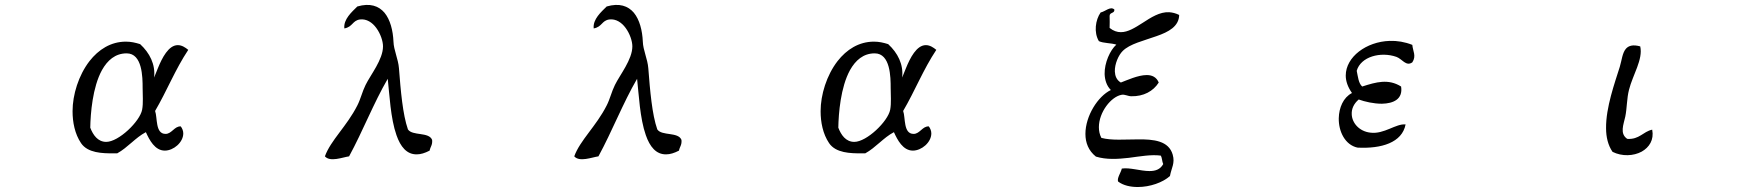

<svg xmlns="http://www.w3.org/2000/svg" viewBox="-20 -655 7040 770"><path d="M735 -455C723 -465 709 -474 693 -474C656 -474 630 -423 613 -381C607 -367 598 -344 598 -344C604 -397 580 -443 542 -478C523 -484 505 -488 485 -488C424 -488 375 -456 339 -410C295 -353 271 -275 271 -209C271 -165 280 -118 305 -81C332 -41 391 -40 434 -40H450C492 -63 523 -103 565 -125C579 -94 601 -51 641 -51C676 -51 715 -84 715 -120C715 -130 711 -140 705 -148C680 -150 669 -118 644 -118C602 -118 612 -183 602 -210C649 -290 683 -377 735 -455ZM552 -302C552 -275 555 -241 550 -215C541 -168 456 -86 406 -86C372 -86 353 -114 342 -143C343 -200 351 -305 389 -374C411 -413 442 -441 488 -441C551 -441 552 -346 552 -302Z M1713 -94C1700 -127 1634 -109 1616 -136C1595 -196 1587 -291 1580 -381C1577 -419 1559 -454 1558 -488C1556 -533 1545 -576 1522 -604C1499 -631 1464 -644 1413 -629C1391 -607 1357 -578 1361 -541C1395 -547 1393 -573 1424 -577C1450 -580 1473 -565 1489 -543C1506 -520 1516 -490 1516 -469C1516 -416 1466 -355 1446 -314C1433 -288 1426 -257 1413 -232C1371 -149 1306 -92 1283 -28C1304 -4 1353 -24 1380 -28C1435 -129 1478 -241 1535 -339C1542 -277 1546 -181 1570 -113C1586 -67 1611 -35 1652 -36C1667 -36 1684 -41 1703 -51C1706 -67 1715 -73 1713 -94Z M2713 -94C2700 -127 2634 -109 2616 -136C2595 -196 2587 -291 2580 -381C2577 -419 2559 -454 2558 -488C2556 -533 2545 -576 2522 -604C2499 -631 2464 -644 2413 -629C2391 -607 2357 -578 2361 -541C2395 -547 2393 -573 2424 -577C2450 -580 2473 -565 2489 -543C2506 -520 2516 -490 2516 -469C2516 -416 2466 -355 2446 -314C2433 -288 2426 -257 2413 -232C2371 -149 2306 -92 2283 -28C2304 -4 2353 -24 2380 -28C2435 -129 2478 -241 2535 -339C2542 -277 2546 -181 2570 -113C2586 -67 2611 -35 2652 -36C2667 -36 2684 -41 2703 -51C2706 -67 2715 -73 2713 -94Z M3735 -455C3723 -465 3709 -474 3693 -474C3656 -474 3630 -423 3613 -381C3607 -367 3598 -344 3598 -344C3604 -397 3580 -443 3542 -478C3523 -484 3505 -488 3485 -488C3424 -488 3375 -456 3339 -410C3295 -353 3271 -275 3271 -209C3271 -165 3280 -118 3305 -81C3332 -41 3391 -40 3434 -40H3450C3492 -63 3523 -103 3565 -125C3579 -94 3601 -51 3641 -51C3676 -51 3715 -84 3715 -120C3715 -130 3711 -140 3705 -148C3680 -150 3669 -118 3644 -118C3602 -118 3612 -183 3602 -210C3649 -290 3683 -377 3735 -455ZM3552 -302C3552 -275 3555 -241 3550 -215C3541 -168 3456 -86 3406 -86C3372 -86 3353 -114 3342 -143C3343 -200 3351 -305 3389 -374C3411 -413 3442 -441 3488 -441C3551 -441 3552 -346 3552 -302Z M4709 -595C4695 -602 4682 -605 4669 -606C4631 -608 4596 -585 4562 -563C4532 -544 4504 -526 4475 -526C4460 -526 4445 -531 4430 -543C4430 -559 4431 -575 4430 -591C4430 -607 4451 -600 4449 -617C4433 -631 4413 -609 4394 -605C4373 -575 4366 -525 4387 -490C4406 -481 4436 -483 4457 -476C4432 -454 4409 -403 4410 -358C4411 -334 4418 -311 4435 -294C4383 -269 4333 -190 4333 -118C4333 -83 4345 -51 4375 -27C4417 -14 4463 -17 4507 -22C4553 -28 4597 -36 4635 -31C4641 -22 4640 -7 4645 3C4633 25 4613 31 4590 31C4554 31 4511 16 4479 21C4475 38 4459 59 4464 73C4485 89 4514 95 4543 95C4592 95 4643 77 4672 51C4678 18 4693 0 4683 -35C4667 -90 4608 -97 4542 -96C4492 -96 4438 -91 4397 -102C4390 -115 4387 -130 4387 -145C4387 -205 4436 -268 4479 -275C4491 -277 4504 -269 4517 -269C4566 -268 4605 -289 4627 -324C4618 -346 4600 -354 4579 -354C4544 -354 4499 -333 4475 -324C4458 -334 4452 -350 4451 -368C4450 -399 4466 -434 4482 -450C4510 -479 4568 -492 4618 -510C4667 -527 4708 -549 4709 -595Z M5644 -405C5661 -431 5646 -450 5644 -475C5614 -487 5583 -492 5553 -491C5460 -488 5377 -427 5377 -352C5377 -330 5385 -306 5402 -282C5367 -264 5350 -223 5349 -181C5348 -128 5374 -74 5424 -63C5520 -58 5603 -83 5617 -156C5578 -160 5531 -116 5476 -123C5431 -128 5402 -162 5401 -197C5400 -218 5409 -239 5429 -256C5454 -247 5489 -239 5522 -239C5568 -240 5607 -257 5599 -308C5548 -340 5499 -326 5443 -308C5428 -321 5426 -348 5421 -371C5437 -428 5517 -449 5580 -427C5603 -419 5619 -387 5644 -405Z M6606 -135C6569 -127 6555 -95 6506 -98C6475 -119 6491 -155 6498 -187C6505 -220 6504 -261 6513 -295C6528 -355 6570 -417 6558 -469C6529 -477 6512 -472 6501 -460C6486 -443 6484 -413 6476 -387C6456 -323 6420 -224 6421 -141C6421 -105 6429 -72 6447 -46C6485 -27 6531 -29 6564 -47C6594 -64 6614 -94 6606 -135Z"/></svg>

Font: Yuji Syuku Std R
Style: Regular
Weight: 400
Designer: Kataoka Yuji
Foundry: Kinuta Font Factory
Version: Version 3.000;hotconv 1.0.111;makeotfexe 2.5.65597